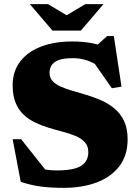

<svg xmlns="http://www.w3.org/2000/svg" viewBox="-20 -891 669 926"><path d="M515.5 -652 432.5 -659 496.5 -717H529L566 -473L519.5 -465.5L410 -622L455.5 -571.5Q429.5 -590 397.8 -600.2Q366 -610.5 331.5 -610.5Q270.5 -610.5 244.8 -592.2Q219 -574 219 -540Q219 -515.5 233.8 -499.8Q248.5 -484 274 -472.8Q299.5 -461.5 331.5 -452.5Q363.5 -443.5 398 -433Q433 -422.5 467.8 -407.2Q502.5 -392 531.5 -368.2Q560.5 -344.5 578 -308.2Q595.5 -272 595.5 -219Q595.5 -141.5 555.8 -89.5Q516 -37.5 446.5 -11.2Q377 15 286.5 15Q227 15 179.2 9Q131.5 3 80 -14L41 -219.5H82L244 -15.5L105.5 -106Q147 -85.5 180.8 -77.2Q214.5 -69 254 -69Q310.5 -69 343.8 -79.2Q377 -89.5 391.5 -109.2Q406 -129 406 -157.5Q406 -187 388.5 -205.8Q371 -224.5 342 -236.2Q313 -248 278.8 -256.8Q244.5 -265.5 211.5 -276Q178.5 -286 147.8 -301Q117 -316 93 -338.8Q69 -361.5 55 -396Q41 -430.5 41 -479.5Q41 -545 76 -592.5Q111 -640 176 -665.5Q241 -691 329 -691Q381 -691 424.8 -682.5Q468.5 -674 515.5 -652ZM318 -807.5H285L391.5 -871H479L370 -743.5H233L124 -871H211.5Z"/></svg>

Font: Newsreader 16pt 16pt ExtraBold
Style: Regular
Weight: 800
Version: Version 1.003